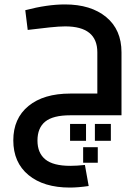

<svg xmlns="http://www.w3.org/2000/svg" viewBox="-20 -520 628 866"><path d="M528 -284V0H297Q219 0 184 28.5Q149 57 149 114Q149 170 184.5 199Q220 228 297 228Q326 228 363 224L380 319Q332 326 295 326Q177 326 108.5 269.5Q40 213 40 113Q40 14 108.5 -42Q177 -98 297 -98H419V-284Q419 -401 274 -401Q248 -401 204.5 -396.5Q161 -392 105 -385L94 -474Q193 -500 273 -500Q390 -500 459 -443Q528 -386 528 -284ZM368 115H296V39H368ZM408 39H480V115H408ZM355 144H421V214H355Z"/></svg>

Font: Cairo SemiBold
Style: Regular
Weight: 600
Designer: Mohamed Gaber, Accademia di Belle Arti di Urbino and others
Foundry: Kief Type Foundry, Accademia di Belle Arti di Urbino and others
Version: Version 3.011